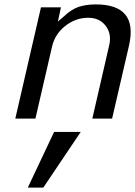

<svg xmlns="http://www.w3.org/2000/svg" viewBox="-20 -533 607 863"><path d="M377 -453.1H376Q319.8 -453.1 273.2 -416.3Q226.6 -379.4 213.9 -323.2L139.2 0H48.8L164.1 -500H253.9L240.2 -436Q248 -442.4 261.5 -454.3Q274.9 -466.3 282.7 -472.9Q290.5 -479.5 304.7 -488.3Q318.8 -497.1 332.3 -501.7Q345.7 -506.3 366 -509.8Q386.2 -513.2 410.2 -513.2Q601.6 -513.2 560.1 -329.1L483.9 0H395L471.2 -331.1Q482.4 -381.3 454.8 -417.2Q427.2 -453.1 377 -453.1ZM342.8 60.1 174.8 310.1H105L223.1 60.1Z"/></svg>

Font: Perun
Style: Italic
Weight: 400
Italic angle: -12°
Foundry: Stefan Peev, Context Ltd
Version: Version 001.000